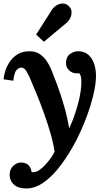

<svg xmlns="http://www.w3.org/2000/svg" viewBox="-27 -803 608 1094"><path d="M123 271Q77 271 52.5 249Q28 227 28 193Q28 161 48.5 142Q69 123 92 123Q145 123 153 177Q155 178 158 178Q161 178 163 178Q180 178 198.5 165Q217 152 234 133Q251 114 264.5 94.5Q278 75 284 61Q277 13 261 -42.5Q245 -98 224.5 -155.5Q204 -213 182 -266.5Q160 -320 141 -364Q134 -380 122.5 -399Q111 -418 94 -418Q81 -418 67.5 -404Q54 -390 49 -343L-7 -351Q-5 -373 3.5 -400Q12 -427 29.5 -452.5Q47 -478 74.5 -494.5Q102 -511 142 -511Q175 -511 198.5 -495.5Q222 -480 238.5 -456Q255 -432 265 -407Q279 -373 299 -319Q319 -265 337.5 -201.5Q356 -138 367 -73H368Q389 -119 403 -162Q417 -205 425.5 -244Q434 -283 436 -316Q437 -327 436 -350.5Q435 -374 424 -386Q420 -385 417 -385Q414 -385 410 -385Q385 -385 367 -402Q349 -419 349 -443Q349 -478 371 -494.5Q393 -511 418 -511Q455 -511 477.5 -490Q500 -469 510 -437Q520 -405 520 -371Q520 -328 506 -267Q492 -206 466.5 -137.5Q441 -69 407 -2Q369 71 323 133.5Q277 196 226 233.5Q175 271 123 271ZM223 -565 179 -606 268 -746Q279 -763 296 -773Q313 -783 331 -783Q349 -783 363 -770Q379 -756 380.5 -737.5Q382 -719 373.5 -701Q365 -683 350 -671Z"/></svg>

Font: Lora
Style: Italic
Weight: 400
Italic angle: -3°
Designer: Olga Karpushina, Alexei Vanyashin (Cyrillic)
Foundry: Cyreal
Version: Version 3.008